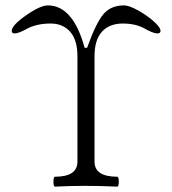

<svg xmlns="http://www.w3.org/2000/svg" viewBox="-20 -696 644 719"><path d="M186 2.9Q180.2 2.9 180.2 -15.6Q180.2 -34.2 186 -34.2Q270 -34.2 270 -90.8V-484.9Q270 -546.4 242.7 -577.1Q215.3 -607.9 169.9 -607.9Q119.6 -607.9 84 -589.8Q49.8 -570.8 35.2 -570.8Q23.9 -570.8 23.9 -580.1Q23.9 -601.1 77.4 -638.4Q130.9 -675.8 159.2 -675.8Q253.4 -675.8 296.9 -517.1H306.2Q338.9 -608.9 366.7 -642.3Q394.5 -675.8 444.8 -675.8Q462.4 -675.8 495.4 -658Q528.3 -640.1 554.7 -616.9Q581.1 -593.8 581.1 -580.1Q581.1 -570.8 568.8 -570.8Q554.2 -570.8 520 -589.8Q487.3 -607.9 439.9 -607.9Q390.1 -607.9 362.1 -577.6Q334 -547.4 334 -484.9V-90.8Q334 -34.2 418.9 -34.2Q424.8 -34.2 424.8 -15.6Q424.8 2.9 418.9 2.9Q354.5 0 296.9 0Q244.6 0 186 2.9Z"/></svg>

Font: Junicode SmCond Light
Style: Regular
Weight: 300
Width: 4
Designer: Peter S. Baker
Version: Version 2.206